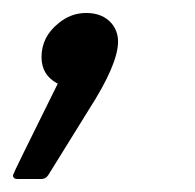

<svg xmlns="http://www.w3.org/2000/svg" viewBox="-49 -124 301 296"><path d="M14 152H-22Q-29 152 -29 146Q-29 144 40 5Q15 -8 15 -36Q15 -67 41 -88Q60 -104 84 -104Q109 -104 123 -88Q133 -76 133 -60Q133 -25 88 45L26 145Q22 152 14 152Z"/></svg>

Font: YamahaIndonesia935. App
Style: Italic
Weight: 400
Italic angle: -10°
Designer: Dalton Maag Ltd
Foundry: Dalton Maag Ltd
Version: Version 1.002; January 01, 2024; Regular/Italic